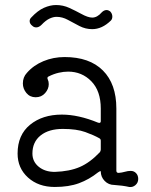

<svg xmlns="http://www.w3.org/2000/svg" viewBox="-20 -733 602 764"><path d="M347 -617Q320 -617 296 -629.5Q272 -642 250 -654Q228 -666 205 -666Q192 -666 177 -659Q162 -652 145 -634Q135 -624 124 -624Q115 -624 109 -630Q98 -638 98 -649Q98 -657 104 -663Q130 -691 155 -702Q180 -713 203 -713Q231 -713 256 -701.5Q281 -690 303 -678Q330 -663 347 -663Q367 -663 385 -684Q394 -693 404 -693Q411 -693 418 -688Q427 -679 427 -667Q427 -657 421 -651Q386 -617 347 -617ZM198 11Q133 11 91.5 -26.5Q50 -64 50 -122Q50 -196 99.5 -236.5Q149 -277 226 -277Q292 -277 370 -245Q372 -244 375 -244Q381 -244 381 -251V-301Q381 -371 343.5 -409.5Q306 -448 251 -448Q233 -448 213.5 -443.5Q194 -439 174 -429Q166 -426 170 -417Q174 -409 174 -398Q174 -379 159.5 -362.5Q145 -346 122 -346Q99 -346 85 -363Q71 -380 71 -401Q71 -426 87 -443Q113 -473 152.5 -489.5Q192 -506 237 -506Q336 -506 389.5 -452.5Q443 -399 443 -301V-54Q443 -45 452 -45Q465 -46 477 -49.5Q489 -53 500 -53Q513 -53 521.5 -44Q530 -35 530 -21Q530 -6 519 3.5Q508 13 494 11Q481 8 466 6Q451 4 435 3Q412 3 396.5 -13Q381 -29 381 -51Q381 -52 380.5 -52Q380 -52 380 -52Q377 -52 370 -47Q335 -19 294.5 -4Q254 11 198 11ZM198 -49Q257 -51 297.5 -68.5Q338 -86 377 -127Q381 -132 381 -138V-173Q381 -180 375 -183Q354 -195 319.5 -207.5Q285 -220 230 -220Q174 -220 141.5 -194Q109 -168 109 -122Q109 -90 134 -69.5Q159 -49 198 -49Z"/></svg>

Font: Kiwi Maru Light
Style: Regular
Weight: 300
Designer: Hiroki-Chan
Version: Version 1.100